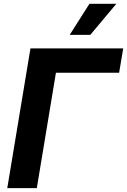

<svg xmlns="http://www.w3.org/2000/svg" viewBox="-20 -979 661 999"><path d="M621.1 -727.3 599.8 -600.5H271L171.5 0H17.8L138.5 -727.3ZM342.7 -797.6 445.3 -959.2H585.2L449.9 -797.6Z"/></svg>

Font: Inter P
Style: Bold Italic
Weight: 700
Italic angle: 9.39999°
Designer: Rasmus Andersson
Foundry: rsms
Version: Version 3.018;git-588b23468